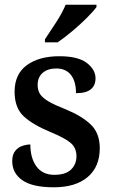

<svg xmlns="http://www.w3.org/2000/svg" viewBox="-20 -786 480 816"><path d="M209 10Q118 10 75 -20Q32 -50 32 -101Q32 -129 44.5 -144.5Q57 -160 75 -166Q93 -172 109 -172Q109 -114 135 -78.5Q161 -43 211 -43Q259 -43 282 -65.5Q305 -88 305 -122Q305 -157 281 -178Q257 -199 194 -225Q117 -257 79.5 -293Q42 -329 42 -396Q42 -471 94 -509Q146 -547 232 -547Q312 -547 349 -518.5Q386 -490 386 -453Q386 -423 366 -406.5Q346 -390 303 -390Q303 -440 281.5 -467.5Q260 -495 219 -495Q183 -495 161.5 -476.5Q140 -458 140 -425Q140 -401 151 -385Q162 -369 188 -354Q214 -339 260 -321Q328 -293 366 -256.5Q404 -220 404 -156Q404 -77 352.5 -33.5Q301 10 209 10ZM171 -619Q192 -650 218.5 -691Q245 -732 259 -766H390V-756Q378 -739 349.5 -710.5Q321 -682 287 -653.5Q253 -625 225 -606H171Z"/></svg>

Font: Noto Serif Thai SemiCondensed SemiBold
Style: Regular
Weight: 600
Width: 4
Designer: Monotype Design Team
Foundry: Monotype Imaging Inc.
Version: Version 2.002; ttfautohint (v1.8.4.7-5d5b)